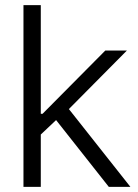

<svg xmlns="http://www.w3.org/2000/svg" viewBox="-20 -727 538 747"><path d="M71.3 -707H138.7V-284.2H145.5L389.6 -530.3H473.6L248 -302.7L487.3 0H403.3L198.2 -259.8L138.7 -203.6V0H71.3Z"/></svg>

Font: Pretendard GOV Light
Style: Regular
Weight: 300
Designer: Base glyphs from Inter by Rasmus Andersson; Hangeul glyphs from Noto Sans CJK(Source Han Sans) by Jang Soo-young and Kan
Foundry: Kil Hyung-jin
Version: Version 1.309